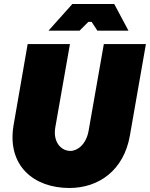

<svg xmlns="http://www.w3.org/2000/svg" viewBox="-20 -920 748 958"><path d="M326 18C475 18 598 -72 628 -243L708 -700H498L422 -267C410 -200 367 -167 331 -167C286 -167 243 -210 256 -285L329 -700H118L48 -297C13 -93 149 18 326 18ZM222 -767H377L421 -811H437L466 -767H621L550 -900H341Z"/></svg>

Font: Fixel Text 20240404 Black
Style: Italic
Weight: 900
Width: 4
Italic angle: -10°
Designer: AlfaBravo + MacPaw
Foundry: Kyrylo Tkachov, Marchela Mozhyna, Serhii Makarenko, Maria Weinstein, Zakhar Kryvoshyya
Version: Version 1.211;Glyphs 3.2 (3225)